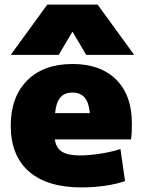

<svg xmlns="http://www.w3.org/2000/svg" viewBox="-20 -810 623 840"><path d="M27 -260Q27 -386 99 -458Q171 -530 297 -530Q420 -530 488.5 -461.5Q557 -393 557 -270Q557 -222 553 -200H220Q225 -163 251 -146.5Q277 -130 329 -130Q371 -130 421 -138Q471 -146 507 -158L527 -18Q492 -5 440.5 2.5Q389 10 337 10Q187 10 107 -59.5Q27 -129 27 -260ZM373 -315Q369 -361 350.5 -383Q332 -405 297 -405Q262 -405 243.5 -383Q225 -361 221 -315ZM187 -790H407L567 -570H357L298 -670H296L237 -570H27Z"/></svg>

Font: Enso Black
Style: Regular
Weight: 900
Designer: Coji Morishita
Foundry: UNDERFOREST DESIGN
Version: Version 1.000